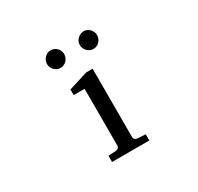

<svg xmlns="http://www.w3.org/2000/svg" viewBox="-149 -872 1079 1048"><g transform="rotate(-30 390.5 -348.0)"><path d="M272.9 0V-39.1L321.8 -42Q331.1 -43 336.9 -48.8Q342.8 -54.7 342.8 -64V-420.9H273.9V-456.1L396 -494.1H435.5V-64Q435.5 -54.7 441.7 -48.8Q447.8 -43 456.5 -42L507.8 -39.1V0ZM341.3 -641.1Q341.3 -629.9 336.9 -619.6Q332.5 -609.4 325.2 -601.6Q317.9 -593.8 307.9 -589.4Q297.9 -585 286.6 -585Q275.4 -585 265.6 -589.4Q255.9 -593.8 248.5 -601.6Q241.2 -609.4 236.8 -619.1Q232.4 -628.9 232.4 -640.1Q232.4 -650.9 236.8 -660.9Q241.2 -670.9 248.5 -678.7Q255.9 -686.5 265.6 -691.2Q275.4 -695.8 286.6 -695.8Q297.9 -695.8 307.9 -691.4Q317.9 -687 325.2 -679.7Q332.5 -672.4 336.9 -662.4Q341.3 -652.3 341.3 -641.1ZM548.3 -641.1Q548.3 -629.9 544.2 -619.6Q540 -609.4 532.7 -601.6Q525.4 -593.8 515.6 -589.4Q505.9 -585 494.6 -585Q483.4 -585 473.4 -589.4Q463.4 -593.8 455.8 -601.6Q448.2 -609.4 443.8 -619.6Q439.5 -629.9 439.5 -641.1Q439.5 -651.4 443.8 -661.4Q448.2 -671.4 456.1 -679Q463.9 -686.5 473.6 -691.2Q483.4 -695.8 494.6 -695.8Q505.9 -695.8 515.6 -691.4Q525.4 -687 532.7 -679.4Q540 -671.9 544.2 -661.9Q548.3 -651.9 548.3 -641.1Z"/></g></svg>

Font: BabelStone Ogham Fixed
Style: Regular
Weight: 400
Monospace: yes
Designer: Andrew West
Foundry: BabelStone
Version: Version 2.02 March 14, 2022